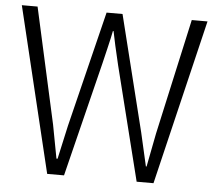

<svg xmlns="http://www.w3.org/2000/svg" viewBox="-51 -774 930 831"><g transform="rotate(5 413.5 -359.0)"><path d="M10.7 -717.8H79.1L190.4 -214.8Q210 -113.3 217.8 -69.3H222.7Q249 -190.4 254.9 -214.8L378.9 -717.8H448.2L573.2 -214.8Q582 -177.7 606.4 -69.3H609.4Q611.3 -79.1 637.7 -214.8L749 -717.8H817.4L645.5 0H572.3L448.2 -496.1Q425.8 -589.8 416 -640.6H413.1Q408.2 -614.3 396 -563.5Q383.8 -512.7 379.9 -496.1L256.8 0H183.6Z"/></g></svg>

Font: Gothic A1 Light
Style: Regular
Weight: 300
Version: Version 2.50